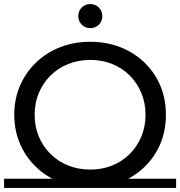

<svg xmlns="http://www.w3.org/2000/svg" viewBox="-22 -913 884 942"><path d="M421 8Q341 8 272.5 -19Q204 -46 154 -94.5Q104 -143 76 -208Q48 -273 48 -350Q48 -427 76 -492Q104 -557 154 -605.5Q204 -654 272 -681Q340 -708 421 -708Q501 -708 568.5 -681.5Q636 -655 686.5 -606.5Q737 -558 764.5 -493Q792 -428 792 -350Q792 -272 764.5 -207Q737 -142 686.5 -93.5Q636 -45 568.5 -18.5Q501 8 421 8ZM421 -81Q479 -81 528.5 -101Q578 -121 614.5 -157.5Q651 -194 671.5 -243Q692 -292 692 -350Q692 -408 671.5 -457Q651 -506 614.5 -542.5Q578 -579 528.5 -599Q479 -619 421 -619Q362 -619 312.5 -599Q263 -579 226 -542.5Q189 -506 168.5 -457Q148 -408 148 -350Q148 -292 168.5 -243Q189 -194 226 -157.5Q263 -121 312.5 -101Q362 -81 421 -81ZM-2 -36H842V9H-2ZM421 -775Q396 -775 379 -792Q362 -809 362 -834Q362 -859 379 -876Q396 -893 421 -893Q446 -893 463 -876Q480 -859 480 -834Q480 -809 463 -792Q446 -775 421 -775Z"/></svg>

Font: Montserrat Underline Thin Medium
Style: Regular
Weight: 500
Version: Version 9.000